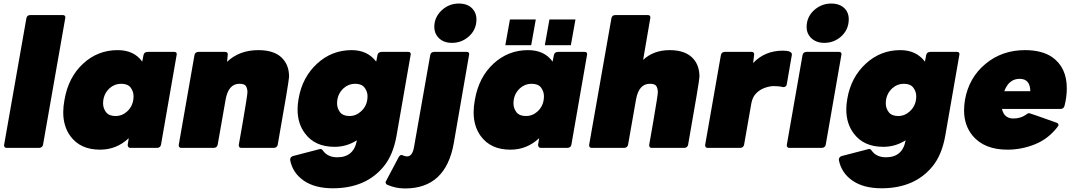

<svg xmlns="http://www.w3.org/2000/svg" viewBox="-20 -835 6066 1084"><path d="M202 0H18Q3 0 3 -16L129 -732Q132 -749 150 -750H334Q349 -750 349 -736Q349 -733 223 -18Q220 -2 202 0Z M545 10Q433 10 377 -67Q337 -122 337 -201Q337 -234 344 -271Q366 -399 449 -475.5Q532 -552 644 -552Q737 -552 783 -487Q787 -506 790 -523.5Q793 -541 813 -542H964Q978 -542 978 -529L889 -18Q886 -2 868 0H717Q701 0 701 -18L707 -55Q638 10 545 10ZM632 -180Q670 -180 698 -206Q734 -239 734 -292Q734 -318 718 -340Q702 -362 664 -362Q627 -362 599 -337Q562 -303 562 -251Q562 -224 578.5 -202Q595 -180 632 -180Z M1527 0H1343Q1328 0 1328 -16L1351 -147Q1377 -298 1377 -315Q1377 -333 1369.5 -347.5Q1362 -362 1332 -362Q1270 -362 1254 -274L1209 -18Q1206 -2 1188 0H1004Q989 0 989 -16L1078 -524Q1081 -541 1100 -542H1251Q1266 -542 1266 -528L1262 -486Q1331 -552 1439 -552Q1537 -552 1580 -499Q1612 -461 1612 -402Q1612 -380 1548 -18Q1545 -2 1527 0Z M1859 228Q1757 228 1694.5 184.5Q1632 141 1618 68Q1618 51 1634 46Q1785 6 1788 6Q1798 6 1803 15Q1830 53 1884 53Q1978 53 1995 -43Q1937 -6 1869 -6Q1757 -6 1701 -83Q1660 -138 1660 -217Q1660 -246 1666 -279Q1687 -399 1770 -475.5Q1853 -552 1965 -552Q2055 -552 2104 -487Q2108 -506 2111 -523.5Q2114 -541 2134 -542H2285Q2299 -542 2299 -529L2219 -70Q2200 39 2147 104Q2046 228 1859 228ZM1953 -180Q1990 -180 2018 -206Q2055 -239 2055 -292Q2055 -318 2038.5 -340Q2022 -362 1985 -362Q1948 -362 1920 -337Q1883 -303 1883 -251Q1883 -224 1899.5 -202Q1916 -180 1953 -180Z M2532 -593Q2481 -593 2453 -625Q2432 -649 2432 -683Q2432 -743 2482 -784Q2520 -815 2571 -815Q2622 -815 2649 -784Q2670 -760 2670 -726Q2670 -664 2622 -625Q2583 -593 2532 -593ZM2267 229Q2213 229 2166 208Q2157 202 2157 194V192L2231 52Q2238 40 2247 40Q2252 40 2256 43Q2268 48 2278 48Q2308 48 2317 -2L2409 -524Q2412 -541 2431 -542H2615Q2629 -542 2629 -529L2542 -27Q2497 229 2267 229Z M2949 -180Q2987 -180 3015 -206Q3051 -239 3051 -292Q3051 -318 3035 -340Q3019 -362 2981 -362Q2944 -362 2916 -337Q2879 -303 2879 -251Q2879 -224 2895.5 -202Q2912 -180 2949 -180ZM2862 10Q2750 10 2694 -67Q2654 -122 2654 -201Q2654 -234 2661 -271Q2683 -399 2766 -475.5Q2849 -552 2961 -552Q3054 -552 3100 -487Q3104 -506 3107 -523.5Q3110 -541 3130 -542H3281Q3295 -542 3295 -529L3206 -18Q3203 -2 3185 0H3034Q3018 0 3018 -18L3024 -55Q2955 10 2862 10ZM3203 -580H3056L3082 -725H3229ZM2979 -580H2833L2859 -725H3005Z M3844 0H3660Q3645 0 3645 -16L3668 -147Q3694 -298 3694 -315Q3694 -333 3686.5 -347.5Q3679 -362 3649 -362Q3587 -362 3571 -274L3526 -18Q3523 -2 3505 0H3321Q3306 0 3306 -16L3432 -732Q3435 -749 3453 -750H3637Q3652 -750 3652 -736Q3652 -733 3611 -497Q3670 -552 3761 -552Q3855 -552 3898 -499Q3929 -461 3929 -402Q3929 -380 3865 -18Q3862 -2 3844 0Z M4160 0H3976Q3961 0 3961 -16L4050 -524Q4053 -541 4072 -542H4223Q4238 -542 4238 -528L4232 -479Q4298 -549 4400 -549Q4451 -549 4451 -527L4422 -359Q4419 -343 4401 -343Q4380 -349 4348 -349Q4328 -349 4300.5 -340Q4273 -331 4251 -310Q4229 -289 4222 -252L4181 -18Q4178 -2 4160 0Z M4634 -593Q4585 -593 4556 -624Q4534 -648 4534 -682Q4534 -745 4585 -785Q4624 -815 4673 -815Q4723 -815 4751 -785Q4772 -762 4772 -727Q4772 -664 4723 -624Q4684 -593 4634 -593ZM4621 0H4437Q4422 0 4422 -16L4511 -524Q4514 -541 4533 -542H4717Q4731 -542 4731 -529L4642 -18Q4639 -2 4621 0Z M4957 228Q4855 228 4792.5 184.5Q4730 141 4716 68Q4716 51 4732 46Q4883 6 4886 6Q4896 6 4901 15Q4928 53 4982 53Q5076 53 5093 -43Q5035 -6 4967 -6Q4855 -6 4799 -83Q4758 -138 4758 -217Q4758 -246 4764 -279Q4785 -399 4868 -475.5Q4951 -552 5063 -552Q5153 -552 5202 -487Q5206 -506 5209 -523.5Q5212 -541 5232 -542H5383Q5397 -542 5397 -529L5317 -70Q5298 39 5245 104Q5144 228 4957 228ZM5051 -180Q5088 -180 5116 -206Q5153 -239 5153 -292Q5153 -318 5136.5 -340Q5120 -362 5083 -362Q5046 -362 5018 -337Q4981 -303 4981 -251Q4981 -224 4997.5 -202Q5014 -180 5051 -180Z M5668 10Q5538 10 5472 -68Q5423 -127 5423 -211Q5423 -240 5428 -271Q5450 -396 5543.5 -474Q5637 -552 5767 -552Q5863 -552 5921 -512Q6003 -454 6003 -336Q6003 -287 5990 -237Q5985 -220 5968 -220H5637Q5649 -166 5701 -166Q5742 -166 5772 -187Q5782 -196 5791 -196Q5795 -196 5946 -142Q5956 -138 5956 -130Q5956 -125 5951 -119Q5899 -51 5823.5 -20.5Q5748 10 5668 10ZM5797 -320Q5796 -390 5737 -390Q5676 -390 5650 -320Z"/></svg>

Font: YamahaIndonesia935. App Black
Style: Italic
Weight: 900
Italic angle: -10°
Designer: Dalton Maag Ltd
Foundry: Dalton Maag Ltd
Version: Version 1.002; January 01, 2024; Regular/Italic